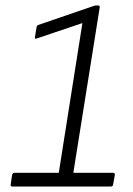

<svg xmlns="http://www.w3.org/2000/svg" viewBox="-20 -679 484 699"><path d="M25 0Q17 0 19 -8L24 -42Q26 -50 33 -50H194L280 -595L114 -539Q106 -536 107 -543L113 -579Q114 -586 119 -588L323 -658Q326 -659 328 -659Q330 -659 332 -659H338Q344 -659 343 -652L247 -50H392Q399 -50 398 -42L392 -8Q391 0 384 0Z"/></svg>

Font: Sofia Sans Light
Style: Italic
Weight: 300
Italic angle: -9°
Version: Version 4.100-B